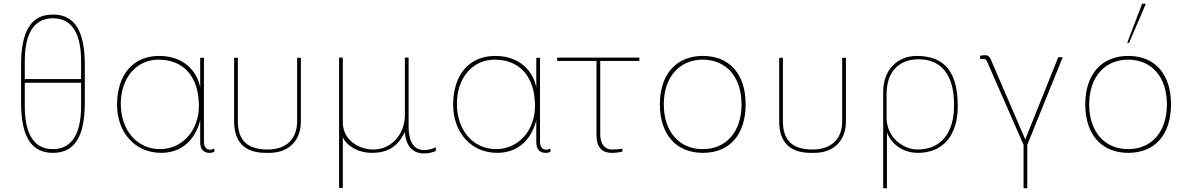

<svg xmlns="http://www.w3.org/2000/svg" viewBox="-20 -810 6382 1030"><path d="M415 -366V-240C415 -73 352 -10 264 -10C175 -10 113 -72 113 -240V-366ZM113 -386V-482C113 -651 176 -712 264 -712C352 -712 415 -651 415 -482V-386ZM435 -462C435 -645 380 -732 264 -732C148 -732 93 -645 93 -462V-260C93 -77 148 10 264 10C380 10 435 -77 435 -260Z M830 -490C966 -490 1047 -398 1047 -241C1047 -111 959 -10 838 -10C716 -10 628 -111 628 -253C628 -393 713 -490 830 -490ZM1074 -500H1054V-341C1038 -429 963 -510 835 -510C690 -510 608 -405 608 -248C608 -98 706 10 844 10C943 10 1023 -46 1054 -165V-47C1054 -9 1072 10 1105 10C1117 10 1125 7 1130 4V-13C1122 -10 1114 -7 1106 -7C1086 -7 1074 -24 1074 -47Z M1236 -158C1236 -47 1294 10 1405 10H1425C1528 10 1594 -55 1594 -158V-500H1574V-160C1574 -62 1514 -8 1415 -8C1309 -8 1256 -55 1256 -160V-500H1236Z M1819 -74C1842 -23 1907 10 1974 10C2058 10 2113 -21 2152 -102C2156 -30 2193 13 2252 13C2280 13 2292 10 2318 0V-20C2299 -11 2277 -5 2257 -5C2200 -5 2172 -48 2172 -132V-501H2152V-187C2149 -88 2079 -8 1983 -8C1907 -8 1822 -56 1819 -150V-501H1799V198H1819Z M2633 -490C2769 -490 2850 -398 2850 -241C2850 -111 2762 -10 2641 -10C2519 -10 2431 -111 2431 -253C2431 -393 2516 -490 2633 -490ZM2877 -500H2857V-341C2841 -429 2766 -510 2638 -510C2493 -510 2411 -405 2411 -248C2411 -98 2509 10 2647 10C2746 10 2826 -46 2857 -165V-47C2857 -9 2875 10 2908 10C2920 10 2928 7 2933 4V-13C2925 -10 2917 -7 2909 -7C2889 -7 2877 -24 2877 -47Z M3180 -483V-83C3180 -22 3208 10 3262 10C3281 10 3300 8 3319 3V-12C3310 -10 3275 -8 3265 -8C3216 -8 3200 -48 3200 -91V-483H3410V-501H2969V-483Z M3520 -250C3520 -90 3606 10 3751 10C3895 10 3980 -89 3980 -250C3980 -411 3895 -510 3751 -510C3606 -510 3520 -410 3520 -250ZM3541 -250C3541 -398 3626 -490 3750 -490C3877 -490 3958 -396 3958 -250C3958 -102 3875 -10 3750 -10C3625 -10 3541 -102 3541 -250Z M4160 -158C4160 -47 4218 10 4329 10H4349C4452 10 4518 -55 4518 -158V-500H4498V-160C4498 -62 4438 -8 4339 -8C4233 -8 4180 -55 4180 -160V-500H4160Z M4736 -304C4736 -434 4811 -492 4908 -492C5033 -492 5098 -403 5098 -252V-241C5098 -103 5032 -8 4903 -8C4829 -8 4736 -68 4736 -181ZM4738 200V-100C4758 -45 4816 10 4904 10C5043 10 5118 -88 5118 -240C5118 -420 5051 -510 4897 -510C4802 -510 4718 -443 4718 -317V200Z M5294 -494C5289 -507 5277 -514 5267 -514C5258 -514 5248 -513 5238 -511V-493C5245 -494 5249 -494 5253 -494C5266 -494 5271 -490 5275 -480L5471 -33V200H5491V-33L5681 -503H5657L5480 -62Z M5802 -250C5802 -90 5888 10 6033 10C6177 10 6262 -89 6262 -250C6262 -411 6177 -510 6033 -510C5888 -510 5802 -410 5802 -250ZM5823 -250C5823 -398 5908 -490 6032 -490C6159 -490 6240 -396 6240 -250C6240 -102 6157 -10 6032 -10C5907 -10 5823 -102 5823 -250ZM6127 -790H6107L6027 -580H6037Z"/></svg>

Font: Perun Thin
Style: Regular
Weight: 100
Foundry: Copyright (c) Stefan Peev, Context Ltd, 2016
Version: Version 1.089